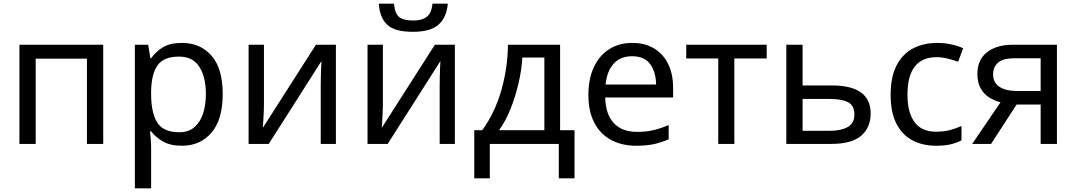

<svg xmlns="http://www.w3.org/2000/svg" viewBox="-20 -778 5819 1038"><path d="M538 -536V0H450V-461H173V0H85V-536Z M964 -546Q1063 -546 1123.5 -477Q1184 -408 1184 -269Q1184 -132 1123.5 -61Q1063 10 963 10Q901 10 860.5 -13.5Q820 -37 797 -68H791Q793 -51 795 -25Q797 1 797 20V240H709V-536H781L793 -463H797Q821 -498 860 -522Q899 -546 964 -546ZM948 -472Q866 -472 832.5 -426Q799 -380 797 -286V-269Q797 -170 829.5 -116.5Q862 -63 950 -63Q999 -63 1030.5 -90Q1062 -117 1077.5 -163.5Q1093 -210 1093 -270Q1093 -362 1057.5 -417Q1022 -472 948 -472Z M1407 -209Q1407 -197 1406 -173Q1405 -149 1403.5 -125Q1402 -101 1401 -87L1688 -536H1796V0H1714V-316Q1714 -332 1714.5 -358Q1715 -384 1716 -409.5Q1717 -435 1718 -448L1433 0H1324V-536H1407Z M2401 -758Q2394 -683 2350.5 -644.5Q2307 -606 2212 -606Q2114 -606 2073.5 -644Q2033 -682 2028 -758H2110Q2115 -704 2138.5 -685.5Q2162 -667 2214 -667Q2260 -667 2286.5 -686.5Q2313 -706 2318 -758ZM2050 -209Q2050 -197 2049 -173Q2048 -149 2046.5 -125Q2045 -101 2044 -87L2331 -536H2439V0H2357V-316Q2357 -332 2357.5 -358Q2358 -384 2359 -409.5Q2360 -435 2361 -448L2076 0H1967V-536H2050Z M3008 -536V-74H3086V186H3001V0H2628V186H2544V-74H2587Q2656 -169 2690.5 -290.5Q2725 -412 2726 -536ZM2804 -467Q2800 -399 2783 -326.5Q2766 -254 2739.5 -188Q2713 -122 2678 -74H2923V-467Z M3398 -546Q3467 -546 3516.5 -516Q3566 -486 3592.5 -431.5Q3619 -377 3619 -304V-251H3252Q3254 -160 3298.5 -112.5Q3343 -65 3423 -65Q3474 -65 3513.5 -74.5Q3553 -84 3595 -102V-25Q3554 -7 3514 1.5Q3474 10 3419 10Q3343 10 3284.5 -21Q3226 -52 3193.5 -113.5Q3161 -175 3161 -264Q3161 -352 3190.5 -415Q3220 -478 3273.5 -512Q3327 -546 3398 -546ZM3397 -474Q3334 -474 3297.5 -433.5Q3261 -393 3254 -321H3527Q3526 -389 3495 -431.5Q3464 -474 3397 -474Z M4125 -462H3950V0H3863V-462H3690V-536H4125Z M4478 -316Q4687 -316 4687 -164Q4687 -89 4636 -44.5Q4585 0 4474 0H4231V-536H4319V-316ZM4599 -159Q4599 -208 4564.5 -225.5Q4530 -243 4468 -243H4319V-71H4470Q4526 -71 4562.5 -91Q4599 -111 4599 -159Z M5040 10Q4969 10 4913.5 -19Q4858 -48 4826.5 -109Q4795 -170 4795 -265Q4795 -364 4828 -426Q4861 -488 4917.5 -517Q4974 -546 5046 -546Q5087 -546 5125 -537.5Q5163 -529 5187 -517L5160 -444Q5136 -453 5104 -461Q5072 -469 5044 -469Q4886 -469 4886 -266Q4886 -169 4924.5 -117.5Q4963 -66 5039 -66Q5083 -66 5116.5 -75Q5150 -84 5178 -97V-19Q5151 -5 5118.5 2.5Q5086 10 5040 10Z M5338 0H5236L5389 -225Q5358 -233 5329 -250.5Q5300 -268 5282 -299.5Q5264 -331 5264 -378Q5264 -455 5316 -495.5Q5368 -536 5454 -536H5694V0H5606V-213H5476ZM5349 -377Q5349 -331 5383.5 -308.5Q5418 -286 5480 -286H5606V-463H5463Q5402 -463 5375.5 -439Q5349 -415 5349 -377Z"/></svg>

Font: Noto Sans
Style: Regular
Weight: 400
Designer: Monotype Design Team
Foundry: Monotype Imaging Inc.
Version: Version 2.007